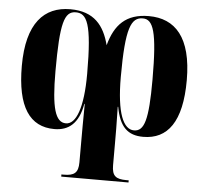

<svg xmlns="http://www.w3.org/2000/svg" viewBox="-54 -605 945 887"><g transform="rotate(5 418.5 -161.0)"><path d="M262 226H574V216H563C515 216 496 203 496 153V51C496 15 496 -41 494 -118H496C513 -26 551 10 623 10C736 10 801 -75 801 -268C801 -467 723 -548 601 -548C495 -548 444 -493 418 -397C395 -486 348 -548 237 -548C116 -548 36 -467 36 -268C36 -77 97 10 211 10C277 10 323 -26 339 -118H341C340 -41 340 15 340 51V153C340 202 321 216 273 216H262ZM262 -21C213 -21 193 -86 193 -257C193 -481 210 -536 263 -536C314 -536 340 -494 340 -257C340 -100 309 -21 262 -21ZM578 -16C529 -16 496 -88 496 -257C496 -485 520 -535 574 -535C622 -535 643 -481 643 -257C643 -70 626 -16 578 -16Z"/></g></svg>

Font: Noto Serif Display Condensed ExtraBold
Style: Regular
Weight: 800
Width: 3
Designer: Monotype Design Team
Foundry: Monotype Imaging Inc.
Version: Version 2.009